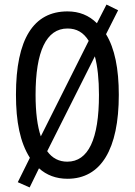

<svg xmlns="http://www.w3.org/2000/svg" viewBox="-20 -774 590 842"><path d="M501 -358C501 -473 483 -562 445 -624L498 -729L447 -754L405 -672C370 -707 327 -724 276 -724C127 -724 50 -603 50 -359C50 -240 68 -150 111 -82L58 25L110 48L151 -36C184 -6 226 10 276 10C423 10 501 -120 501 -358ZM136 -358C136 -549 183 -649 276 -649C316 -649 346 -632 369 -595L159 -176C144 -220 136 -281 136 -358ZM414 -358C414 -163 367 -65 275 -65C239 -65 209 -80 187 -111L396 -527C408 -483 414 -425 414 -358Z"/></svg>

Font: Noto Sans Myanmar UI ExtraCondensed
Style: Regular
Weight: 400
Width: 2
Designer: Monotype Design Team
Foundry: Monotype Imaging Inc.
Version: Version 2.103